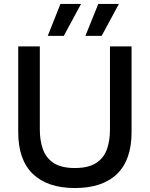

<svg xmlns="http://www.w3.org/2000/svg" viewBox="-20 -938 756 969"><path d="M476 -918H580L493 -757H411ZM285 -918H389L302 -757H221ZM644 -704V-271Q644 -131 570.5 -60Q497 11 358 11Q220 11 146 -60Q72 -131 72 -271V-704H181V-283Q181 -229 196.5 -185Q212 -141 250.5 -115.5Q289 -90 358 -90Q427 -90 466 -116Q505 -142 520 -185.5Q535 -229 535 -283V-704Z"/></svg>

Font: Prodigy Sans Medium
Style: Regular
Weight: 500
Designer: Wei Huang
Foundry: Wei Huang
Version: Version 1.003; ttfautohint (v1.8.3)